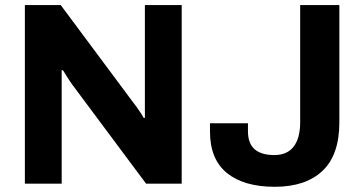

<svg xmlns="http://www.w3.org/2000/svg" viewBox="-20 -706 1397 738"><path d="M75.6 0V-686.4H213.5L489.3 -315.8Q495.2 -308.9 503.9 -296.6Q512.7 -284.2 520.7 -272.2Q528.8 -260.1 532.1 -252.8L537.1 -253.2Q536.9 -270.3 536.9 -286.4Q536.9 -302.6 536.9 -315.8V-686.4H678.4V0H541.5L259 -379.1Q249 -392.8 238.2 -410.1Q227.4 -427.4 221.9 -436.1L216.9 -435.7Q217.1 -421.4 217.1 -406.7Q217.1 -392 217.1 -379.1V0ZM1036.1 12Q918 12 852.6 -40.8Q787.1 -93.7 787.1 -200.7V-232.3H933.1V-200.9Q933.1 -155.2 958.5 -132.6Q984 -110 1034.6 -110Q1083.7 -110 1108.7 -142.4Q1133.8 -174.8 1133.8 -236.1V-686.4H1284.4V-235.9Q1284.4 -110.1 1219.4 -49.1Q1154.5 12 1036.1 12Z"/></svg>

Font: Archivo Variable SemiBold
Style: Regular
Weight: 600
Designer: Hector Gatti
Foundry: Omnibus-Type
Version: Version 2.001